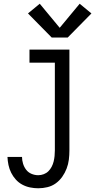

<svg xmlns="http://www.w3.org/2000/svg" viewBox="-20 -786 540 1029"><path d="M185 223Q163 223 141 218.5Q119 214 99.5 203.5Q80 193 65 176.5Q50 160 40 140Q30 120 25.5 98.5Q21 77 20 55H98Q98 73 103.5 91Q109 109 120 123.5Q131 138 148.5 145.5Q166 153 185 153Q200 153 214.5 147.5Q229 142 239.5 131.5Q250 121 257 107.5Q264 94 267.5 79.5Q271 65 272.5 50Q274 35 274 20V-450H138V-520H352V20Q352 45 349 69.5Q346 94 337 117.5Q328 141 313.5 161.5Q299 182 279 196.5Q259 211 234.5 217Q210 223 185 223ZM257 -585 130 -714 193 -766 300 -637 407 -766 470 -714 343 -585Z"/></svg>

Font: Zed Sans
Style: Regular
Weight: 400
Designer: Belleve Invis
Foundry: Belleve Invis
Version: Version 1.0.0; ttfautohint (v1.8.4)